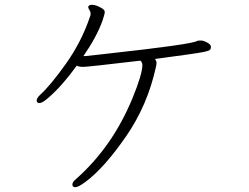

<svg xmlns="http://www.w3.org/2000/svg" viewBox="-20 -741 1040 801"><path d="M566 -488Q346 -462 327.5 -462Q309 -462 300 -467Q242 -386 184 -335Q157 -311 145 -311Q133 -311 133 -321.5Q133 -332 148 -346Q191 -385 256 -476.5Q321 -568 357 -676Q358 -678 358 -685Q358 -692 353 -699.5Q348 -707 348 -711Q348 -721 364.5 -721Q381 -721 406 -706Q417 -699 417 -691Q417 -683 408 -656Q384 -588 328 -507H337Q354 -509 427 -517Q781 -556 802 -570Q806 -572 817.5 -572Q829 -572 844.5 -563.5Q860 -555 860 -546Q860 -537 856 -533Q852 -529 831 -524.5Q810 -520 762 -513.5Q714 -507 627 -495Q633 -486 633 -479Q633 -472 631 -464Q596 -302 505.5 -171.5Q415 -41 339 16Q307 40 294.5 40Q282 40 282 29Q282 18 297 6Q449 -128 533 -332Q574 -432 574 -470Q574 -480 566 -488Z"/></svg>

Font: LXGW WenKai Lite Light
Style: Regular
Weight: 300
Designer: LXGW / Fontworks Inc.
Foundry: LXGW / Fontworks Inc.
Version: Version 1.511; March 25, 2025